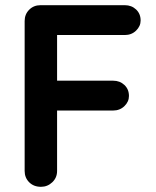

<svg xmlns="http://www.w3.org/2000/svg" viewBox="-20 -720 602 740"><path d="M138 0Q110 0 92.5 -17.5Q75 -35 75 -61V-639Q75 -665 92.5 -682.5Q110 -700 136 -700H461Q487 -700 504.5 -683.5Q522 -667 522 -641Q522 -619 504.5 -602Q487 -585 461 -585H191L200 -597V-396L193 -409H416Q442 -409 459.5 -392.5Q477 -376 477 -350Q477 -328 459.5 -311Q442 -294 416 -294H191L200 -303V-61Q200 -35 181.5 -17.5Q163 0 138 0Z"/></svg>

Font: Quicksand Light
Style: Bold
Weight: 700
Version: Version 3.004